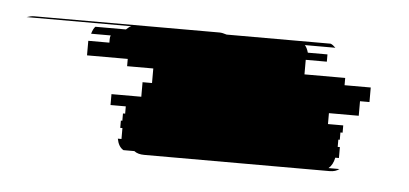

<svg xmlns="http://www.w3.org/2000/svg" viewBox="-112 -614 560 263"><g transform="rotate(5 167.5 -483.0)"><path d="M358 -514H394V-494H381V-474H340V-459H361V-449H358V-439H356V-429H359V-414H354Q352 -404 346 -399H361Q356 -395 348 -395H93Q84 -395 79 -399H64Q57 -403 55 -414H60V-429H57V-439H59V-449H62V-459H41V-474H82V-494H95V-514H59V-524H3V-544H32V-549Q32 -552 33 -554H6Q8 -561 11 -564H53Q57 -568 60 -569H-84Q-78 -571 -74 -571H181Q185 -571 191 -569H334Q337 -568 341 -564H299Q302 -561 304 -554H331V-544H302V-524H358Z"/></g></svg>

Font: Rubik Glitch
Style: Regular
Weight: 400
Designer: Hubert and Fischer, NaN
Foundry: Hubert and Fischer, NaN
Version: Version 2.200